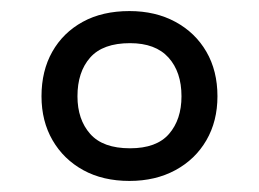

<svg xmlns="http://www.w3.org/2000/svg" viewBox="-20 -744 468 347"><path d="M214 -417Q166 -417 130.5 -436.5Q95 -456 75 -490.5Q55 -525 55 -570Q55 -616 74.5 -650.5Q94 -685 129.5 -704.5Q165 -724 214 -724Q261 -724 297 -704.5Q333 -685 353 -650.5Q373 -616 373 -570Q373 -525 353 -490.5Q333 -456 297 -436.5Q261 -417 214 -417ZM215 -476Q263 -476 285.5 -502Q308 -528 308 -570Q308 -614 284.5 -640Q261 -666 215 -666Q166 -666 143 -640Q120 -614 120 -570Q120 -528 143 -502Q166 -476 215 -476Z"/></svg>

Font: Noto Sans Khmer UI
Style: Regular
Weight: 400
Designer: Danh Hong and the Monotype Design Team
Foundry: Monotype Imaging Inc.
Version: Version 2.002